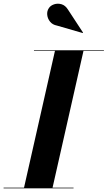

<svg xmlns="http://www.w3.org/2000/svg" viewBox="-62 -1023 585 1043"><path d="M247.5 -884Q223.5 -888.5 210 -905.2Q196.5 -922 194.5 -942.5Q192.5 -963 203.5 -979Q212.5 -993 231.8 -999.5Q251 -1006 272 -1000Q293 -994 307.5 -970.5L389 -846L387.5 -843.5ZM-42.5 -3.5H68.5L236.5 -746.5H122.5V-750H502.5V-746.5H391.5L223.5 -3.5H337.5V0H-42.5Z"/></svg>

Font: Bodoni* 48pt
Style: Bold Italic
Weight: 700
Italic angle: -13°
Version: Version 2.3